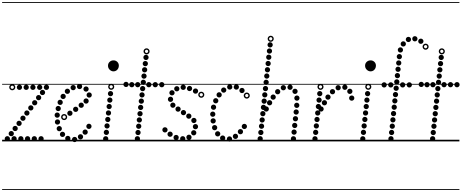

<svg xmlns="http://www.w3.org/2000/svg" viewBox="-25 -1349 4406 1832"><path d="M82.5 -49Q72 -49 64.8 -56.2Q57.5 -63.5 57.5 -74Q57.5 -84.5 64.8 -91.8Q72 -99 82.5 -99Q93 -99 100.2 -91.8Q107.5 -84.5 107.5 -74Q107.5 -63.5 100.2 -56.2Q93 -49 82.5 -49ZM119.5 -98Q109 -98 101.8 -105.2Q94.5 -112.5 94.5 -123Q94.5 -133.5 101.8 -140.8Q109 -148 119.5 -148Q130 -148 137.2 -140.8Q144.5 -133.5 144.5 -123Q144.5 -112.5 137.2 -105.2Q130 -98 119.5 -98ZM157 -147Q146.5 -147 139.2 -154.2Q132 -161.5 132 -172Q132 -182.5 139.2 -189.8Q146.5 -197 157 -197Q167.5 -197 174.8 -189.8Q182 -182.5 182 -172Q182 -161.5 174.8 -154.2Q167.5 -147 157 -147ZM194 -196Q183.5 -196 176.2 -203.2Q169 -210.5 169 -221Q169 -231.5 176.2 -238.8Q183.5 -246 194 -246Q204.5 -246 211.8 -238.8Q219 -231.5 219 -221Q219 -210.5 211.8 -203.2Q204.5 -196 194 -196ZM231.5 -245.5Q221 -245.5 213.8 -252.8Q206.5 -260 206.5 -270.5Q206.5 -281 213.8 -288.2Q221 -295.5 231.5 -295.5Q242 -295.5 249.2 -288.2Q256.5 -281 256.5 -270.5Q256.5 -260 249.2 -252.8Q242 -245.5 231.5 -245.5ZM269 -294.5Q258.5 -294.5 251.2 -301.8Q244 -309 244 -319.5Q244 -330 251.2 -337.2Q258.5 -344.5 269 -344.5Q279.5 -344.5 286.8 -337.2Q294 -330 294 -319.5Q294 -309 286.8 -301.8Q279.5 -294.5 269 -294.5ZM306 -343.5Q295.5 -343.5 288.2 -350.8Q281 -358 281 -368.5Q281 -379 288.2 -386.2Q295.5 -393.5 306 -393.5Q316.5 -393.5 323.8 -386.2Q331 -379 331 -368.5Q331 -358 323.8 -350.8Q316.5 -343.5 306 -343.5ZM343.5 -392.5Q333 -392.5 325.8 -399.8Q318.5 -407 318.5 -417.5Q318.5 -428 325.8 -435.2Q333 -442.5 343.5 -442.5Q354 -442.5 361.2 -435.2Q368.5 -428 368.5 -417.5Q368.5 -407 361.2 -399.8Q354 -392.5 343.5 -392.5ZM380.5 -441.5Q370 -441.5 362.8 -448.8Q355.5 -456 355.5 -466.5Q355.5 -477 362.8 -484.2Q370 -491.5 380.5 -491.5Q391 -491.5 398.2 -484.2Q405.5 -477 405.5 -466.5Q405.5 -456 398.2 -448.8Q391 -441.5 380.5 -441.5ZM160.5 -491Q150 -491 142.8 -498.2Q135.5 -505.5 135.5 -516Q135.5 -526.5 142.8 -533.8Q150 -541 160.5 -541Q171 -541 178.2 -533.8Q185.5 -526.5 185.5 -516Q185.5 -505.5 178.2 -498.2Q171 -491 160.5 -491ZM225 -491Q214.5 -491 207.2 -498.2Q200 -505.5 200 -516Q200 -526.5 207.2 -533.8Q214.5 -541 225 -541Q235.5 -541 242.8 -533.8Q250 -526.5 250 -516Q250 -505.5 242.8 -498.2Q235.5 -491 225 -491ZM289 -491Q278.5 -491 271.2 -498.2Q264 -505.5 264 -516Q264 -526.5 271.2 -533.8Q278.5 -541 289 -541Q299.5 -541 306.8 -533.8Q314 -526.5 314 -516Q314 -505.5 306.8 -498.2Q299.5 -491 289 -491ZM353.5 -491Q343 -491 335.8 -498.2Q328.5 -505.5 328.5 -516Q328.5 -526.5 335.8 -533.8Q343 -541 353.5 -541Q364 -541 371.2 -533.8Q378.5 -526.5 378.5 -516Q378.5 -505.5 371.2 -498.2Q364 -491 353.5 -491ZM418 -491Q407.5 -491 400.2 -498.2Q393 -505.5 393 -516Q393 -526.5 400.2 -533.8Q407.5 -541 418 -541Q428.5 -541 435.8 -533.8Q443 -526.5 443 -516Q443 -505.5 435.8 -498.2Q428.5 -491 418 -491ZM45 0Q34.5 0 27.2 -7.2Q20 -14.5 20 -25Q20 -35.5 27.2 -42.8Q34.5 -50 45 -50Q55.5 -50 62.8 -42.8Q70 -35.5 70 -25Q70 -14.5 62.8 -7.2Q55.5 0 45 0ZM109.5 0Q99 0 91.8 -7.2Q84.5 -14.5 84.5 -25Q84.5 -35.5 91.8 -42.8Q99 -50 109.5 -50Q120 -50 127.2 -42.8Q134.5 -35.5 134.5 -25Q134.5 -14.5 127.2 -7.2Q120 0 109.5 0ZM174 0Q163.5 0 156.2 -7.2Q149 -14.5 149 -25Q149 -35.5 156.2 -42.8Q163.5 -50 174 -50Q184.5 -50 191.8 -42.8Q199 -35.5 199 -25Q199 -14.5 191.8 -7.2Q184.5 0 174 0ZM238 0Q227.5 0 220.2 -7.2Q213 -14.5 213 -25Q213 -35.5 220.2 -42.8Q227.5 -50 238 -50Q248.5 -50 255.8 -42.8Q263 -35.5 263 -25Q263 -14.5 255.8 -7.2Q248.5 0 238 0ZM302.5 0Q292 0 284.8 -7.2Q277.5 -14.5 277.5 -25Q277.5 -35.5 284.8 -42.8Q292 -50 302.5 -50Q313 -50 320.2 -42.8Q327.5 -35.5 327.5 -25Q327.5 -14.5 320.2 -7.2Q313 0 302.5 0ZM367 0Q356.5 0 349.2 -7.2Q342 -14.5 342 -25Q342 -35.5 349.2 -42.8Q356.5 -50 367 -50Q377.5 -50 384.8 -42.8Q392 -35.5 392 -25Q392 -14.5 384.8 -7.2Q377.5 0 367 0ZM92 -487.5Q80 -487.5 71.5 -496Q63 -504.5 63 -516.5Q63 -528.5 71.5 -537Q80 -545.5 92 -545.5Q104 -545.5 112.5 -537Q121 -528.5 121 -516.5Q121 -504.5 112.5 -496Q104 -487.5 92 -487.5ZM92 -501Q98.5 -501 103 -505.8Q107.5 -510.5 107.5 -517Q107.5 -523 103 -527.5Q98.5 -532 92 -532Q85.5 -532 81 -527.5Q76.5 -523 76.5 -517Q76.5 -510.5 81 -505.8Q85.5 -501 92 -501ZM-5 455H483.5V463H-5ZM-5 -16H483.5V0H-5ZM-5 -549H483.5V-541H-5ZM-5 -1329H483.5V-1321H-5Z M642 -243.5Q631.5 -243.5 624.2 -250.8Q617 -258 617 -268.5Q617 -279 624.2 -286.2Q631.5 -293.5 642 -293.5Q652.5 -293.5 659.8 -286.2Q667 -279 667 -268.5Q667 -258 659.8 -250.8Q652.5 -243.5 642 -243.5ZM697 -281Q686.5 -281 679.2 -288.2Q672 -295.5 672 -306Q672 -316.5 679.2 -323.8Q686.5 -331 697 -331Q707.5 -331 714.8 -323.8Q722 -316.5 722 -306Q722 -295.5 714.8 -288.2Q707.5 -281 697 -281ZM750 -320Q739.5 -320 732.2 -327.2Q725 -334.5 725 -345Q725 -355.5 732.2 -362.8Q739.5 -370 750 -370Q760.5 -370 767.8 -362.8Q775 -355.5 775 -345Q775 -334.5 767.8 -327.2Q760.5 -320 750 -320ZM796.5 -360Q786 -360 778.8 -367.2Q771.5 -374.5 771.5 -385Q771.5 -395.5 778.8 -402.8Q786 -410 796.5 -410Q807 -410 814.2 -402.8Q821.5 -395.5 821.5 -385Q821.5 -374.5 814.2 -367.2Q807 -360 796.5 -360ZM826 -417.5Q815.5 -417.5 808.2 -424.8Q801 -432 801 -442.5Q801 -453 808.2 -460.2Q815.5 -467.5 826 -467.5Q836.5 -467.5 843.8 -460.2Q851 -453 851 -442.5Q851 -432 843.8 -424.8Q836.5 -417.5 826 -417.5ZM796 -474.5Q785.5 -474.5 778.2 -481.8Q771 -489 771 -499.5Q771 -510 778.2 -517.2Q785.5 -524.5 796 -524.5Q806.5 -524.5 813.8 -517.2Q821 -510 821 -499.5Q821 -489 813.8 -481.8Q806.5 -474.5 796 -474.5ZM734 -498.5Q723.5 -498.5 716.2 -505.8Q709 -513 709 -523.5Q709 -534 716.2 -541.2Q723.5 -548.5 734 -548.5Q744.5 -548.5 751.8 -541.2Q759 -534 759 -523.5Q759 -513 751.8 -505.8Q744.5 -498.5 734 -498.5ZM673 -488Q662.5 -488 655.2 -495.2Q648 -502.5 648 -513Q648 -523.5 655.2 -530.8Q662.5 -538 673 -538Q683.5 -538 690.8 -530.8Q698 -523.5 698 -513Q698 -502.5 690.8 -495.2Q683.5 -488 673 -488ZM618 -453Q607.5 -453 600.2 -460.2Q593 -467.5 593 -478Q593 -488.5 600.2 -495.8Q607.5 -503 618 -503Q628.5 -503 635.8 -495.8Q643 -488.5 643 -478Q643 -467.5 635.8 -460.2Q628.5 -453 618 -453ZM577.5 -404Q567 -404 559.8 -411.2Q552.5 -418.5 552.5 -429Q552.5 -439.5 559.8 -446.8Q567 -454 577.5 -454Q588 -454 595.2 -446.8Q602.5 -439.5 602.5 -429Q602.5 -418.5 595.2 -411.2Q588 -404 577.5 -404ZM549 -347.5Q538.5 -347.5 531.2 -354.8Q524 -362 524 -372.5Q524 -383 531.2 -390.2Q538.5 -397.5 549 -397.5Q559.5 -397.5 566.8 -390.2Q574 -383 574 -372.5Q574 -362 566.8 -354.8Q559.5 -347.5 549 -347.5ZM530.5 -288.5Q520 -288.5 512.8 -295.8Q505.5 -303 505.5 -313.5Q505.5 -324 512.8 -331.2Q520 -338.5 530.5 -338.5Q541 -338.5 548.2 -331.2Q555.5 -324 555.5 -313.5Q555.5 -303 548.2 -295.8Q541 -288.5 530.5 -288.5ZM521 -225.5Q510.5 -225.5 503.2 -232.8Q496 -240 496 -250.5Q496 -261 503.2 -268.2Q510.5 -275.5 521 -275.5Q531.5 -275.5 538.8 -268.2Q546 -261 546 -250.5Q546 -240 538.8 -232.8Q531.5 -225.5 521 -225.5ZM523.5 -160Q513 -160 505.8 -167.2Q498.5 -174.5 498.5 -185Q498.5 -195.5 505.8 -202.8Q513 -210 523.5 -210Q534 -210 541.2 -202.8Q548.5 -195.5 548.5 -185Q548.5 -174.5 541.2 -167.2Q534 -160 523.5 -160ZM540.5 -96.5Q530 -96.5 522.8 -103.8Q515.5 -111 515.5 -121.5Q515.5 -132 522.8 -139.2Q530 -146.5 540.5 -146.5Q551 -146.5 558.2 -139.2Q565.5 -132 565.5 -121.5Q565.5 -111 558.2 -103.8Q551 -96.5 540.5 -96.5ZM571.5 -42Q561 -42 553.8 -49.2Q546.5 -56.5 546.5 -67Q546.5 -77.5 553.8 -84.8Q561 -92 571.5 -92Q582 -92 589.2 -84.8Q596.5 -77.5 596.5 -67Q596.5 -56.5 589.2 -49.2Q582 -42 571.5 -42ZM622 -3Q611.5 -3 604.2 -10.2Q597 -17.5 597 -28Q597 -38.5 604.2 -45.8Q611.5 -53 622 -53Q632.5 -53 639.8 -45.8Q647 -38.5 647 -28Q647 -17.5 639.8 -10.2Q632.5 -3 622 -3ZM687 7Q676.5 7 669.2 -0.2Q662 -7.5 662 -18Q662 -28.5 669.2 -35.8Q676.5 -43 687 -43Q697.5 -43 704.8 -35.8Q712 -28.5 712 -18Q712 -7.5 704.8 -0.2Q697.5 7 687 7ZM743 -18.5Q732.5 -18.5 725.2 -25.8Q718 -33 718 -43.5Q718 -54 725.2 -61.2Q732.5 -68.5 743 -68.5Q753.5 -68.5 760.8 -61.2Q768 -54 768 -43.5Q768 -33 760.8 -25.8Q753.5 -18.5 743 -18.5ZM787.5 -63.5Q777 -63.5 769.8 -70.8Q762.5 -78 762.5 -88.5Q762.5 -99 769.8 -106.2Q777 -113.5 787.5 -113.5Q798 -113.5 805.2 -106.2Q812.5 -99 812.5 -88.5Q812.5 -78 805.2 -70.8Q798 -63.5 787.5 -63.5ZM823.5 -118.5Q813 -118.5 805.8 -125.8Q798.5 -133 798.5 -143.5Q798.5 -154 805.8 -161.2Q813 -168.5 823.5 -168.5Q834 -168.5 841.2 -161.2Q848.5 -154 848.5 -143.5Q848.5 -133 841.2 -125.8Q834 -118.5 823.5 -118.5ZM587 -203Q575 -203 566.5 -211.5Q558 -220 558 -232Q558 -244 566.5 -252.5Q575 -261 587 -261Q599 -261 607.5 -252.5Q616 -244 616 -232Q616 -220 607.5 -211.5Q599 -203 587 -203ZM587 -216.5Q593.5 -216.5 598 -221.2Q602.5 -226 602.5 -232.5Q602.5 -238.5 598 -243Q593.5 -247.5 587 -247.5Q580.5 -247.5 576 -243Q571.5 -238.5 571.5 -232.5Q571.5 -226 576 -221.2Q580.5 -216.5 587 -216.5ZM448 455H941.5V463H448ZM448 -16H941.5V0H448ZM448 -549H941.5V-541H448ZM448 -1329H941.5V-1321H448Z M1005.5 -722Q1005.5 -744 1020.8 -758.5Q1036 -773 1058 -773Q1079 -773 1094 -758.8Q1109 -744.5 1109 -722Q1109 -707.5 1102.2 -695Q1095.5 -682.5 1084 -675.2Q1072.5 -668 1058 -668Q1038 -668 1021.8 -683.5Q1005.5 -699 1005.5 -722ZM1005.5 -722Q1005.5 -744 1020.8 -758.5Q1036 -773 1058 -773Q1079 -773 1094 -758.8Q1109 -744.5 1109 -722Q1109 -707.5 1102.2 -695Q1095.5 -682.5 1084 -675.2Q1072.5 -668 1058 -668Q1038 -668 1021.8 -683.5Q1005.5 -699 1005.5 -722ZM1029.5 -430.5Q1019 -430.5 1011.8 -437.8Q1004.5 -445 1004.5 -455.5Q1004.5 -466 1011.8 -473.2Q1019 -480.5 1029.5 -480.5Q1040 -480.5 1047.2 -473.2Q1054.5 -466 1054.5 -455.5Q1054.5 -445 1047.2 -437.8Q1040 -430.5 1029.5 -430.5ZM1023 -369Q1012.5 -369 1005.2 -376.2Q998 -383.5 998 -394Q998 -404.5 1005.2 -411.8Q1012.5 -419 1023 -419Q1033.5 -419 1040.8 -411.8Q1048 -404.5 1048 -394Q1048 -383.5 1040.8 -376.2Q1033.5 -369 1023 -369ZM1016.5 -307.5Q1006 -307.5 998.8 -314.8Q991.5 -322 991.5 -332.5Q991.5 -343 998.8 -350.2Q1006 -357.5 1016.5 -357.5Q1027 -357.5 1034.2 -350.2Q1041.5 -343 1041.5 -332.5Q1041.5 -322 1034.2 -314.8Q1027 -307.5 1016.5 -307.5ZM1010 -246Q999.5 -246 992.2 -253.2Q985 -260.5 985 -271Q985 -281.5 992.2 -288.8Q999.5 -296 1010 -296Q1020.5 -296 1027.8 -288.8Q1035 -281.5 1035 -271Q1035 -260.5 1027.8 -253.2Q1020.5 -246 1010 -246ZM1003.5 -184Q993 -184 985.8 -191.2Q978.5 -198.5 978.5 -209Q978.5 -219.5 985.8 -226.8Q993 -234 1003.5 -234Q1014 -234 1021.2 -226.8Q1028.5 -219.5 1028.5 -209Q1028.5 -198.5 1021.2 -191.2Q1014 -184 1003.5 -184ZM996.5 -122.5Q986 -122.5 978.8 -129.8Q971.5 -137 971.5 -147.5Q971.5 -158 978.8 -165.2Q986 -172.5 996.5 -172.5Q1007 -172.5 1014.2 -165.2Q1021.5 -158 1021.5 -147.5Q1021.5 -137 1014.2 -129.8Q1007 -122.5 996.5 -122.5ZM990 -61Q979.5 -61 972.2 -68.2Q965 -75.5 965 -86Q965 -96.5 972.2 -103.8Q979.5 -111 990 -111Q1000.5 -111 1007.8 -103.8Q1015 -96.5 1015 -86Q1015 -75.5 1007.8 -68.2Q1000.5 -61 990 -61ZM983.5 0.5Q973 0.5 965.8 -6.8Q958.5 -14 958.5 -24.5Q958.5 -35 965.8 -42.2Q973 -49.5 983.5 -49.5Q994 -49.5 1001.2 -42.2Q1008.5 -35 1008.5 -24.5Q1008.5 -14 1001.2 -6.8Q994 0.5 983.5 0.5ZM1036 -492Q1024 -492 1015.5 -500.5Q1007 -509 1007 -521Q1007 -533 1015.5 -541.5Q1024 -550 1036 -550Q1048 -550 1056.5 -541.5Q1065 -533 1065 -521Q1065 -509 1056.5 -500.5Q1048 -492 1036 -492ZM1036 -505.5Q1042.5 -505.5 1047 -510.2Q1051.5 -515 1051.5 -521.5Q1051.5 -527.5 1047 -532Q1042.5 -536.5 1036 -536.5Q1029.5 -536.5 1025 -532Q1020.5 -527.5 1020.5 -521.5Q1020.5 -515 1025 -510.2Q1029.5 -505.5 1036 -505.5ZM909 455H1166V463H909ZM909 -16H1166V0H909ZM909 -549H1166V-541H909ZM909 -1329H1166V-1321H909Z M1368 -776Q1357.5 -776 1350.2 -783.2Q1343 -790.5 1343 -801Q1343 -811.5 1350.2 -818.8Q1357.5 -826 1368 -826Q1378.5 -826 1385.8 -818.8Q1393 -811.5 1393 -801Q1393 -790.5 1385.8 -783.2Q1378.5 -776 1368 -776ZM1361.5 -717Q1351 -717 1343.8 -724.2Q1336.5 -731.5 1336.5 -742Q1336.5 -752.5 1343.8 -759.8Q1351 -767 1361.5 -767Q1372 -767 1379.2 -759.8Q1386.5 -752.5 1386.5 -742Q1386.5 -731.5 1379.2 -724.2Q1372 -717 1361.5 -717ZM1355 -658Q1344.5 -658 1337.2 -665.2Q1330 -672.5 1330 -683Q1330 -693.5 1337.2 -700.8Q1344.5 -708 1355 -708Q1365.5 -708 1372.8 -700.8Q1380 -693.5 1380 -683Q1380 -672.5 1372.8 -665.2Q1365.5 -658 1355 -658ZM1349 -598Q1338.5 -598 1331.2 -605.2Q1324 -612.5 1324 -623Q1324 -633.5 1331.2 -640.8Q1338.5 -648 1349 -648Q1359.5 -648 1366.8 -640.8Q1374 -633.5 1374 -623Q1374 -612.5 1366.8 -605.2Q1359.5 -598 1349 -598ZM1342.5 -538.5Q1332 -538.5 1324.8 -545.8Q1317.5 -553 1317.5 -563.5Q1317.5 -574 1324.8 -581.2Q1332 -588.5 1342.5 -588.5Q1353 -588.5 1360.2 -581.2Q1367.5 -574 1367.5 -563.5Q1367.5 -553 1360.2 -545.8Q1353 -538.5 1342.5 -538.5ZM1336 -478.5Q1325.5 -478.5 1318.2 -485.8Q1311 -493 1311 -503.5Q1311 -514 1318.2 -521.2Q1325.5 -528.5 1336 -528.5Q1346.5 -528.5 1353.8 -521.2Q1361 -514 1361 -503.5Q1361 -493 1353.8 -485.8Q1346.5 -478.5 1336 -478.5ZM1330 -418.5Q1319.5 -418.5 1312.2 -425.8Q1305 -433 1305 -443.5Q1305 -454 1312.2 -461.2Q1319.5 -468.5 1330 -468.5Q1340.5 -468.5 1347.8 -461.2Q1355 -454 1355 -443.5Q1355 -433 1347.8 -425.8Q1340.5 -418.5 1330 -418.5ZM1323.5 -359Q1313 -359 1305.8 -366.2Q1298.5 -373.5 1298.5 -384Q1298.5 -394.5 1305.8 -401.8Q1313 -409 1323.5 -409Q1334 -409 1341.2 -401.8Q1348.5 -394.5 1348.5 -384Q1348.5 -373.5 1341.2 -366.2Q1334 -359 1323.5 -359ZM1317 -299Q1306.5 -299 1299.2 -306.2Q1292 -313.5 1292 -324Q1292 -334.5 1299.2 -341.8Q1306.5 -349 1317 -349Q1327.5 -349 1334.8 -341.8Q1342 -334.5 1342 -324Q1342 -313.5 1334.8 -306.2Q1327.5 -299 1317 -299ZM1311 -239Q1300.5 -239 1293.2 -246.2Q1286 -253.5 1286 -264Q1286 -274.5 1293.2 -281.8Q1300.5 -289 1311 -289Q1321.5 -289 1328.8 -281.8Q1336 -274.5 1336 -264Q1336 -253.5 1328.8 -246.2Q1321.5 -239 1311 -239ZM1304.5 -179.5Q1294 -179.5 1286.8 -186.8Q1279.5 -194 1279.5 -204.5Q1279.5 -215 1286.8 -222.2Q1294 -229.5 1304.5 -229.5Q1315 -229.5 1322.2 -222.2Q1329.5 -215 1329.5 -204.5Q1329.5 -194 1322.2 -186.8Q1315 -179.5 1304.5 -179.5ZM1298.5 -119.5Q1288 -119.5 1280.8 -126.8Q1273.5 -134 1273.5 -144.5Q1273.5 -155 1280.8 -162.2Q1288 -169.5 1298.5 -169.5Q1309 -169.5 1316.2 -162.2Q1323.5 -155 1323.5 -144.5Q1323.5 -134 1316.2 -126.8Q1309 -119.5 1298.5 -119.5ZM1292 -59.5Q1281.5 -59.5 1274.2 -66.8Q1267 -74 1267 -84.5Q1267 -95 1274.2 -102.2Q1281.5 -109.5 1292 -109.5Q1302.5 -109.5 1309.8 -102.2Q1317 -95 1317 -84.5Q1317 -74 1309.8 -66.8Q1302.5 -59.5 1292 -59.5ZM1286 0Q1275.5 0 1268.2 -7.2Q1261 -14.5 1261 -25Q1261 -35.5 1268.2 -42.8Q1275.5 -50 1286 -50Q1296.5 -50 1303.8 -42.8Q1311 -35.5 1311 -25Q1311 -14.5 1303.8 -7.2Q1296.5 0 1286 0ZM1373.5 -830Q1361.5 -830 1353 -838.5Q1344.5 -847 1344.5 -859Q1344.5 -871 1353 -879.5Q1361.5 -888 1373.5 -888Q1385.5 -888 1394 -879.5Q1402.5 -871 1402.5 -859Q1402.5 -847 1394 -838.5Q1385.5 -830 1373.5 -830ZM1373.5 -843.5Q1380 -843.5 1384.5 -848.2Q1389 -853 1389 -859.5Q1389 -865.5 1384.5 -870Q1380 -874.5 1373.5 -874.5Q1367 -874.5 1362.5 -870Q1358 -865.5 1358 -859.5Q1358 -853 1362.5 -848.2Q1367 -843.5 1373.5 -843.5ZM1232.5 -516Q1222 -516 1214.8 -523.2Q1207.5 -530.5 1207.5 -541Q1207.5 -551.5 1214.8 -558.8Q1222 -566 1232.5 -566Q1243 -566 1250.2 -558.8Q1257.5 -551.5 1257.5 -541Q1257.5 -530.5 1250.2 -523.2Q1243 -516 1232.5 -516ZM1289 -516Q1278.5 -516 1271.2 -523.2Q1264 -530.5 1264 -541Q1264 -551.5 1271.2 -558.8Q1278.5 -566 1289 -566Q1299.5 -566 1306.8 -558.8Q1314 -551.5 1314 -541Q1314 -530.5 1306.8 -523.2Q1299.5 -516 1289 -516ZM1395 -516Q1384.5 -516 1377.2 -523.2Q1370 -530.5 1370 -541Q1370 -551.5 1377.2 -558.8Q1384.5 -566 1395 -566Q1405.5 -566 1412.8 -558.8Q1420 -551.5 1420 -541Q1420 -530.5 1412.8 -523.2Q1405.5 -516 1395 -516ZM1518.5 -516Q1508 -516 1500.8 -523.2Q1493.5 -530.5 1493.5 -541Q1493.5 -551.5 1500.8 -558.8Q1508 -566 1518.5 -566Q1529 -566 1536.2 -558.8Q1543.5 -551.5 1543.5 -541Q1543.5 -530.5 1536.2 -523.2Q1529 -516 1518.5 -516ZM1177.5 -518.5Q1167 -518.5 1159.8 -525.8Q1152.5 -533 1152.5 -543.5Q1152.5 -554 1159.8 -561.2Q1167 -568.5 1177.5 -568.5Q1188 -568.5 1195.2 -561.2Q1202.5 -554 1202.5 -543.5Q1202.5 -533 1195.2 -525.8Q1188 -518.5 1177.5 -518.5ZM1456.5 -516Q1446 -516 1438.8 -523.2Q1431.5 -530.5 1431.5 -541Q1431.5 -551.5 1438.8 -558.8Q1446 -566 1456.5 -566Q1467 -566 1474.2 -558.8Q1481.5 -551.5 1481.5 -541Q1481.5 -530.5 1474.2 -523.2Q1467 -516 1456.5 -516ZM1116.5 455H1541.5V463H1116.5ZM1116.5 -16H1541.5V0H1116.5ZM1116.5 -549H1541.5V-541H1116.5ZM1116.5 -1329H1541.5V-1321H1116.5Z M1840.5 -455Q1830 -455 1822.8 -462.2Q1815.5 -469.5 1815.5 -480Q1815.5 -490.5 1822.8 -497.8Q1830 -505 1840.5 -505Q1851 -505 1858.2 -497.8Q1865.5 -490.5 1865.5 -480Q1865.5 -469.5 1858.2 -462.2Q1851 -455 1840.5 -455ZM1783.5 -479.5Q1773 -479.5 1765.8 -486.8Q1758.5 -494 1758.5 -504.5Q1758.5 -515 1765.8 -522.2Q1773 -529.5 1783.5 -529.5Q1794 -529.5 1801.2 -522.2Q1808.5 -515 1808.5 -504.5Q1808.5 -494 1801.2 -486.8Q1794 -479.5 1783.5 -479.5ZM1723 -491Q1712.5 -491 1705.2 -498.2Q1698 -505.5 1698 -516Q1698 -526.5 1705.2 -533.8Q1712.5 -541 1723 -541Q1733.5 -541 1740.8 -533.8Q1748 -526.5 1748 -516Q1748 -505.5 1740.8 -498.2Q1733.5 -491 1723 -491ZM1662 -477Q1651.5 -477 1644.2 -484.2Q1637 -491.5 1637 -502Q1637 -512.5 1644.2 -519.8Q1651.5 -527 1662 -527Q1672.5 -527 1679.8 -519.8Q1687 -512.5 1687 -502Q1687 -491.5 1679.8 -484.2Q1672.5 -477 1662 -477ZM1616 -438.5Q1605.5 -438.5 1598.2 -445.8Q1591 -453 1591 -463.5Q1591 -474 1598.2 -481.2Q1605.5 -488.5 1616 -488.5Q1626.5 -488.5 1633.8 -481.2Q1641 -474 1641 -463.5Q1641 -453 1633.8 -445.8Q1626.5 -438.5 1616 -438.5ZM1602 -376.5Q1591.5 -376.5 1584.2 -383.8Q1577 -391 1577 -401.5Q1577 -412 1584.2 -419.2Q1591.5 -426.5 1602 -426.5Q1612.5 -426.5 1619.8 -419.2Q1627 -412 1627 -401.5Q1627 -391 1619.8 -383.8Q1612.5 -376.5 1602 -376.5ZM1624.5 -320.5Q1614 -320.5 1606.8 -327.8Q1599.5 -335 1599.5 -345.5Q1599.5 -356 1606.8 -363.2Q1614 -370.5 1624.5 -370.5Q1635 -370.5 1642.2 -363.2Q1649.5 -356 1649.5 -345.5Q1649.5 -335 1642.2 -327.8Q1635 -320.5 1624.5 -320.5ZM1674 -283Q1663.5 -283 1656.2 -290.2Q1649 -297.5 1649 -308Q1649 -318.5 1656.2 -325.8Q1663.5 -333 1674 -333Q1684.5 -333 1691.8 -325.8Q1699 -318.5 1699 -308Q1699 -297.5 1691.8 -290.2Q1684.5 -283 1674 -283ZM1725.5 -249.5Q1715 -249.5 1707.8 -256.8Q1700.5 -264 1700.5 -274.5Q1700.5 -285 1707.8 -292.2Q1715 -299.5 1725.5 -299.5Q1736 -299.5 1743.2 -292.2Q1750.5 -285 1750.5 -274.5Q1750.5 -264 1743.2 -256.8Q1736 -249.5 1725.5 -249.5ZM1776.5 -216Q1766 -216 1758.8 -223.2Q1751.5 -230.5 1751.5 -241Q1751.5 -251.5 1758.8 -258.8Q1766 -266 1776.5 -266Q1787 -266 1794.2 -258.8Q1801.5 -251.5 1801.5 -241Q1801.5 -230.5 1794.2 -223.2Q1787 -216 1776.5 -216ZM1825 -174.5Q1814.5 -174.5 1807.2 -181.8Q1800 -189 1800 -199.5Q1800 -210 1807.2 -217.2Q1814.5 -224.5 1825 -224.5Q1835.5 -224.5 1842.8 -217.2Q1850 -210 1850 -199.5Q1850 -189 1842.8 -181.8Q1835.5 -174.5 1825 -174.5ZM1840 -115.5Q1829.5 -115.5 1822.2 -122.8Q1815 -130 1815 -140.5Q1815 -151 1822.2 -158.2Q1829.5 -165.5 1840 -165.5Q1850.5 -165.5 1857.8 -158.2Q1865 -151 1865 -140.5Q1865 -130 1857.8 -122.8Q1850.5 -115.5 1840 -115.5ZM1823.5 -57Q1813 -57 1805.8 -64.2Q1798.5 -71.5 1798.5 -82Q1798.5 -92.5 1805.8 -99.8Q1813 -107 1823.5 -107Q1834 -107 1841.2 -99.8Q1848.5 -92.5 1848.5 -82Q1848.5 -71.5 1841.2 -64.2Q1834 -57 1823.5 -57ZM1778 -14Q1767.5 -14 1760.2 -21.2Q1753 -28.5 1753 -39Q1753 -49.5 1760.2 -56.8Q1767.5 -64 1778 -64Q1788.5 -64 1795.8 -56.8Q1803 -49.5 1803 -39Q1803 -28.5 1795.8 -21.2Q1788.5 -14 1778 -14ZM1718.5 0Q1708 0 1700.8 -7.2Q1693.5 -14.5 1693.5 -25Q1693.5 -35.5 1700.8 -42.8Q1708 -50 1718.5 -50Q1729 -50 1736.2 -42.8Q1743.5 -35.5 1743.5 -25Q1743.5 -14.5 1736.2 -7.2Q1729 0 1718.5 0ZM1655.5 -12Q1645 -12 1637.8 -19.2Q1630.5 -26.5 1630.5 -37Q1630.5 -47.5 1637.8 -54.8Q1645 -62 1655.5 -62Q1666 -62 1673.2 -54.8Q1680.5 -47.5 1680.5 -37Q1680.5 -26.5 1673.2 -19.2Q1666 -12 1655.5 -12ZM1598 -43.5Q1587.5 -43.5 1580.2 -50.8Q1573 -58 1573 -68.5Q1573 -79 1580.2 -86.2Q1587.5 -93.5 1598 -93.5Q1608.5 -93.5 1615.8 -86.2Q1623 -79 1623 -68.5Q1623 -58 1615.8 -50.8Q1608.5 -43.5 1598 -43.5ZM1549 -85Q1538.5 -85 1531.2 -92.2Q1524 -99.5 1524 -110Q1524 -120.5 1531.2 -127.8Q1538.5 -135 1549 -135Q1559.5 -135 1566.8 -127.8Q1574 -120.5 1574 -110Q1574 -99.5 1566.8 -92.2Q1559.5 -85 1549 -85ZM1895.5 -416Q1883.5 -416 1875 -424.5Q1866.5 -433 1866.5 -445Q1866.5 -457 1875 -465.5Q1883.5 -474 1895.5 -474Q1907.5 -474 1916 -465.5Q1924.5 -457 1924.5 -445Q1924.5 -433 1916 -424.5Q1907.5 -416 1895.5 -416ZM1895.5 -429.5Q1902 -429.5 1906.5 -434.2Q1911 -439 1911 -445.5Q1911 -451.5 1906.5 -456Q1902 -460.5 1895.5 -460.5Q1889 -460.5 1884.5 -456Q1880 -451.5 1880 -445.5Q1880 -439 1884.5 -434.2Q1889 -429.5 1895.5 -429.5ZM1508 455H1956V463H1508ZM1508 -16H1956V0H1508ZM1508 -549H1956V-541H1508ZM1508 -1329H1956V-1321H1508Z M2284 -460.5Q2273.5 -460.5 2266.2 -467.8Q2259 -475 2259 -485.5Q2259 -496 2266.2 -503.2Q2273.5 -510.5 2284 -510.5Q2294.5 -510.5 2301.8 -503.2Q2309 -496 2309 -485.5Q2309 -475 2301.8 -467.8Q2294.5 -460.5 2284 -460.5ZM2230 -493.5Q2219.5 -493.5 2212.2 -500.8Q2205 -508 2205 -518.5Q2205 -529 2212.2 -536.2Q2219.5 -543.5 2230 -543.5Q2240.5 -543.5 2247.8 -536.2Q2255 -529 2255 -518.5Q2255 -508 2247.8 -500.8Q2240.5 -493.5 2230 -493.5ZM2167 -494Q2156.5 -494 2149.2 -501.2Q2142 -508.5 2142 -519Q2142 -529.5 2149.2 -536.8Q2156.5 -544 2167 -544Q2177.5 -544 2184.8 -536.8Q2192 -529.5 2192 -519Q2192 -508.5 2184.8 -501.2Q2177.5 -494 2167 -494ZM2109.5 -464.5Q2099 -464.5 2091.8 -471.8Q2084.5 -479 2084.5 -489.5Q2084.5 -500 2091.8 -507.2Q2099 -514.5 2109.5 -514.5Q2120 -514.5 2127.2 -507.2Q2134.5 -500 2134.5 -489.5Q2134.5 -479 2127.2 -471.8Q2120 -464.5 2109.5 -464.5ZM2066 -419Q2055.5 -419 2048.2 -426.2Q2041 -433.5 2041 -444Q2041 -454.5 2048.2 -461.8Q2055.5 -469 2066 -469Q2076.5 -469 2083.8 -461.8Q2091 -454.5 2091 -444Q2091 -433.5 2083.8 -426.2Q2076.5 -419 2066 -419ZM2033.5 -362.5Q2023 -362.5 2015.8 -369.8Q2008.5 -377 2008.5 -387.5Q2008.5 -398 2015.8 -405.2Q2023 -412.5 2033.5 -412.5Q2044 -412.5 2051.2 -405.2Q2058.5 -398 2058.5 -387.5Q2058.5 -377 2051.2 -369.8Q2044 -362.5 2033.5 -362.5ZM2012.5 -301Q2002 -301 1994.8 -308.2Q1987.5 -315.5 1987.5 -326Q1987.5 -336.5 1994.8 -343.8Q2002 -351 2012.5 -351Q2023 -351 2030.2 -343.8Q2037.5 -336.5 2037.5 -326Q2037.5 -315.5 2030.2 -308.2Q2023 -301 2012.5 -301ZM2005 -234.5Q1994.5 -234.5 1987.2 -241.8Q1980 -249 1980 -259.5Q1980 -270 1987.2 -277.2Q1994.5 -284.5 2005 -284.5Q2015.5 -284.5 2022.8 -277.2Q2030 -270 2030 -259.5Q2030 -249 2022.8 -241.8Q2015.5 -234.5 2005 -234.5ZM2009 -170.5Q1998.5 -170.5 1991.2 -177.8Q1984 -185 1984 -195.5Q1984 -206 1991.2 -213.2Q1998.5 -220.5 2009 -220.5Q2019.5 -220.5 2026.8 -213.2Q2034 -206 2034 -195.5Q2034 -185 2026.8 -177.8Q2019.5 -170.5 2009 -170.5ZM2023 -106Q2012.5 -106 2005.2 -113.2Q1998 -120.5 1998 -131Q1998 -141.5 2005.2 -148.8Q2012.5 -156 2023 -156Q2033.5 -156 2040.8 -148.8Q2048 -141.5 2048 -131Q2048 -120.5 2040.8 -113.2Q2033.5 -106 2023 -106ZM2052 -47Q2041.5 -47 2034.2 -54.2Q2027 -61.5 2027 -72Q2027 -82.5 2034.2 -89.8Q2041.5 -97 2052 -97Q2062.5 -97 2069.8 -89.8Q2077 -82.5 2077 -72Q2077 -61.5 2069.8 -54.2Q2062.5 -47 2052 -47ZM2099.5 -6.5Q2089 -6.5 2081.8 -13.8Q2074.5 -21 2074.5 -31.5Q2074.5 -42 2081.8 -49.2Q2089 -56.5 2099.5 -56.5Q2110 -56.5 2117.2 -49.2Q2124.5 -42 2124.5 -31.5Q2124.5 -21 2117.2 -13.8Q2110 -6.5 2099.5 -6.5ZM2164.5 2Q2154 2 2146.8 -5.2Q2139.5 -12.5 2139.5 -23Q2139.5 -33.5 2146.8 -40.8Q2154 -48 2164.5 -48Q2175 -48 2182.2 -40.8Q2189.5 -33.5 2189.5 -23Q2189.5 -12.5 2182.2 -5.2Q2175 2 2164.5 2ZM2221.5 -23Q2211 -23 2203.8 -30.2Q2196.5 -37.5 2196.5 -48Q2196.5 -58.5 2203.8 -65.8Q2211 -73 2221.5 -73Q2232 -73 2239.2 -65.8Q2246.5 -58.5 2246.5 -48Q2246.5 -37.5 2239.2 -30.2Q2232 -23 2221.5 -23ZM2269 -67.5Q2258.5 -67.5 2251.2 -74.8Q2244 -82 2244 -92.5Q2244 -103 2251.2 -110.2Q2258.5 -117.5 2269 -117.5Q2279.5 -117.5 2286.8 -110.2Q2294 -103 2294 -92.5Q2294 -82 2286.8 -74.8Q2279.5 -67.5 2269 -67.5ZM2306.5 -117.5Q2296 -117.5 2288.8 -124.8Q2281.5 -132 2281.5 -142.5Q2281.5 -153 2288.8 -160.2Q2296 -167.5 2306.5 -167.5Q2317 -167.5 2324.2 -160.2Q2331.5 -153 2331.5 -142.5Q2331.5 -132 2324.2 -124.8Q2317 -117.5 2306.5 -117.5ZM2329.5 -408Q2317.5 -408 2309 -416.5Q2300.5 -425 2300.5 -437Q2300.5 -449 2309 -457.5Q2317.5 -466 2329.5 -466Q2341.5 -466 2350 -457.5Q2358.5 -449 2358.5 -437Q2358.5 -425 2350 -416.5Q2341.5 -408 2329.5 -408ZM2329.5 -421.5Q2336 -421.5 2340.5 -426.2Q2345 -431 2345 -437.5Q2345 -443.5 2340.5 -448Q2336 -452.5 2329.5 -452.5Q2323 -452.5 2318.5 -448Q2314 -443.5 2314 -437.5Q2314 -431 2318.5 -426.2Q2323 -421.5 2329.5 -421.5ZM1946 455H2403V463H1946ZM1946 -16H2403V0H1946ZM1946 -549H2403V-541H1946ZM1946 -1329H2403V-1321H1946Z M2515.5 -284Q2505 -284 2497.8 -291.2Q2490.5 -298.5 2490.5 -309Q2490.5 -319.5 2497.8 -326.8Q2505 -334 2515.5 -334Q2526 -334 2533.2 -326.8Q2540.5 -319.5 2540.5 -309Q2540.5 -298.5 2533.2 -291.2Q2526 -284 2515.5 -284ZM2547.5 -343.5Q2537 -343.5 2529.8 -350.8Q2522.5 -358 2522.5 -368.5Q2522.5 -379 2529.8 -386.2Q2537 -393.5 2547.5 -393.5Q2558 -393.5 2565.2 -386.2Q2572.5 -379 2572.5 -368.5Q2572.5 -358 2565.2 -350.8Q2558 -343.5 2547.5 -343.5ZM2581.5 -397.5Q2571 -397.5 2563.8 -404.8Q2556.5 -412 2556.5 -422.5Q2556.5 -433 2563.8 -440.2Q2571 -447.5 2581.5 -447.5Q2592 -447.5 2599.2 -440.2Q2606.5 -433 2606.5 -422.5Q2606.5 -412 2599.2 -404.8Q2592 -397.5 2581.5 -397.5ZM2624.5 -449Q2614 -449 2606.8 -456.2Q2599.5 -463.5 2599.5 -474Q2599.5 -484.5 2606.8 -491.8Q2614 -499 2624.5 -499Q2635 -499 2642.2 -491.8Q2649.5 -484.5 2649.5 -474Q2649.5 -463.5 2642.2 -456.2Q2635 -449 2624.5 -449ZM2678.5 -487Q2668 -487 2660.8 -494.2Q2653.5 -501.5 2653.5 -512Q2653.5 -522.5 2660.8 -529.8Q2668 -537 2678.5 -537Q2689 -537 2696.2 -529.8Q2703.5 -522.5 2703.5 -512Q2703.5 -501.5 2696.2 -494.2Q2689 -487 2678.5 -487ZM2742.5 -491.5Q2732 -491.5 2724.8 -498.8Q2717.5 -506 2717.5 -516.5Q2717.5 -527 2724.8 -534.2Q2732 -541.5 2742.5 -541.5Q2753 -541.5 2760.2 -534.2Q2767.5 -527 2767.5 -516.5Q2767.5 -506 2760.2 -498.8Q2753 -491.5 2742.5 -491.5ZM2790 -452.5Q2779.5 -452.5 2772.2 -459.8Q2765 -467 2765 -477.5Q2765 -488 2772.2 -495.2Q2779.5 -502.5 2790 -502.5Q2800.5 -502.5 2807.8 -495.2Q2815 -488 2815 -477.5Q2815 -467 2807.8 -459.8Q2800.5 -452.5 2790 -452.5ZM2808 -388Q2797.5 -388 2790.2 -395.2Q2783 -402.5 2783 -413Q2783 -423.5 2790.2 -430.8Q2797.5 -438 2808 -438Q2818.5 -438 2825.8 -430.8Q2833 -423.5 2833 -413Q2833 -402.5 2825.8 -395.2Q2818.5 -388 2808 -388ZM2806.5 -319Q2796 -319 2788.8 -326.2Q2781.5 -333.5 2781.5 -344Q2781.5 -354.5 2788.8 -361.8Q2796 -369 2806.5 -369Q2817 -369 2824.2 -361.8Q2831.5 -354.5 2831.5 -344Q2831.5 -333.5 2824.2 -326.2Q2817 -319 2806.5 -319ZM2801 -255Q2790.5 -255 2783.2 -262.2Q2776 -269.5 2776 -280Q2776 -290.5 2783.2 -297.8Q2790.5 -305 2801 -305Q2811.5 -305 2818.8 -297.8Q2826 -290.5 2826 -280Q2826 -269.5 2818.8 -262.2Q2811.5 -255 2801 -255ZM2794 -191Q2783.5 -191 2776.2 -198.2Q2769 -205.5 2769 -216Q2769 -226.5 2776.2 -233.8Q2783.5 -241 2794 -241Q2804.5 -241 2811.8 -233.8Q2819 -226.5 2819 -216Q2819 -205.5 2811.8 -198.2Q2804.5 -191 2794 -191ZM2787 -127Q2776.5 -127 2769.2 -134.2Q2762 -141.5 2762 -152Q2762 -162.5 2769.2 -169.8Q2776.5 -177 2787 -177Q2797.5 -177 2804.8 -169.8Q2812 -162.5 2812 -152Q2812 -141.5 2804.8 -134.2Q2797.5 -127 2787 -127ZM2781 -63.5Q2770.5 -63.5 2763.2 -70.8Q2756 -78 2756 -88.5Q2756 -99 2763.2 -106.2Q2770.5 -113.5 2781 -113.5Q2791.5 -113.5 2798.8 -106.2Q2806 -99 2806 -88.5Q2806 -78 2798.8 -70.8Q2791.5 -63.5 2781 -63.5ZM2775 0.5Q2764.5 0.5 2757.2 -6.8Q2750 -14 2750 -24.5Q2750 -35 2757.2 -42.2Q2764.5 -49.5 2775 -49.5Q2785.5 -49.5 2792.8 -42.2Q2800 -35 2800 -24.5Q2800 -14 2792.8 -6.8Q2785.5 0.5 2775 0.5ZM2552.5 -896Q2542 -896 2534.8 -903.2Q2527.5 -910.5 2527.5 -921Q2527.5 -931.5 2534.8 -938.8Q2542 -946 2552.5 -946Q2563 -946 2570.2 -938.8Q2577.5 -931.5 2577.5 -921Q2577.5 -910.5 2570.2 -903.2Q2563 -896 2552.5 -896ZM2546 -837Q2535.5 -837 2528.2 -844.2Q2521 -851.5 2521 -862Q2521 -872.5 2528.2 -879.8Q2535.5 -887 2546 -887Q2556.5 -887 2563.8 -879.8Q2571 -872.5 2571 -862Q2571 -851.5 2563.8 -844.2Q2556.5 -837 2546 -837ZM2539.5 -778Q2529 -778 2521.8 -785.2Q2514.5 -792.5 2514.5 -803Q2514.5 -813.5 2521.8 -820.8Q2529 -828 2539.5 -828Q2550 -828 2557.2 -820.8Q2564.5 -813.5 2564.5 -803Q2564.5 -792.5 2557.2 -785.2Q2550 -778 2539.5 -778ZM2533.5 -718Q2523 -718 2515.8 -725.2Q2508.5 -732.5 2508.5 -743Q2508.5 -753.5 2515.8 -760.8Q2523 -768 2533.5 -768Q2544 -768 2551.2 -760.8Q2558.5 -753.5 2558.5 -743Q2558.5 -732.5 2551.2 -725.2Q2544 -718 2533.5 -718ZM2527 -658.5Q2516.5 -658.5 2509.2 -665.8Q2502 -673 2502 -683.5Q2502 -694 2509.2 -701.2Q2516.5 -708.5 2527 -708.5Q2537.5 -708.5 2544.8 -701.2Q2552 -694 2552 -683.5Q2552 -673 2544.8 -665.8Q2537.5 -658.5 2527 -658.5ZM2520.5 -598.5Q2510 -598.5 2502.8 -605.8Q2495.5 -613 2495.5 -623.5Q2495.5 -634 2502.8 -641.2Q2510 -648.5 2520.5 -648.5Q2531 -648.5 2538.2 -641.2Q2545.5 -634 2545.5 -623.5Q2545.5 -613 2538.2 -605.8Q2531 -598.5 2520.5 -598.5ZM2514.5 -538.5Q2504 -538.5 2496.8 -545.8Q2489.5 -553 2489.5 -563.5Q2489.5 -574 2496.8 -581.2Q2504 -588.5 2514.5 -588.5Q2525 -588.5 2532.2 -581.2Q2539.5 -574 2539.5 -563.5Q2539.5 -553 2532.2 -545.8Q2525 -538.5 2514.5 -538.5ZM2508 -479Q2497.5 -479 2490.2 -486.2Q2483 -493.5 2483 -504Q2483 -514.5 2490.2 -521.8Q2497.5 -529 2508 -529Q2518.5 -529 2525.8 -521.8Q2533 -514.5 2533 -504Q2533 -493.5 2525.8 -486.2Q2518.5 -479 2508 -479ZM2501.5 -419Q2491 -419 2483.8 -426.2Q2476.5 -433.5 2476.5 -444Q2476.5 -454.5 2483.8 -461.8Q2491 -469 2501.5 -469Q2512 -469 2519.2 -461.8Q2526.5 -454.5 2526.5 -444Q2526.5 -433.5 2519.2 -426.2Q2512 -419 2501.5 -419ZM2495.5 -359Q2485 -359 2477.8 -366.2Q2470.5 -373.5 2470.5 -384Q2470.5 -394.5 2477.8 -401.8Q2485 -409 2495.5 -409Q2506 -409 2513.2 -401.8Q2520.5 -394.5 2520.5 -384Q2520.5 -373.5 2513.2 -366.2Q2506 -359 2495.5 -359ZM2489 -299.5Q2478.5 -299.5 2471.2 -306.8Q2464 -314 2464 -324.5Q2464 -335 2471.2 -342.2Q2478.5 -349.5 2489 -349.5Q2499.5 -349.5 2506.8 -342.2Q2514 -335 2514 -324.5Q2514 -314 2506.8 -306.8Q2499.5 -299.5 2489 -299.5ZM2483 -239.5Q2472.5 -239.5 2465.2 -246.8Q2458 -254 2458 -264.5Q2458 -275 2465.2 -282.2Q2472.5 -289.5 2483 -289.5Q2493.5 -289.5 2500.8 -282.2Q2508 -275 2508 -264.5Q2508 -254 2500.8 -246.8Q2493.5 -239.5 2483 -239.5ZM2476.5 -179.5Q2466 -179.5 2458.8 -186.8Q2451.5 -194 2451.5 -204.5Q2451.5 -215 2458.8 -222.2Q2466 -229.5 2476.5 -229.5Q2487 -229.5 2494.2 -222.2Q2501.5 -215 2501.5 -204.5Q2501.5 -194 2494.2 -186.8Q2487 -179.5 2476.5 -179.5ZM2470.5 -120Q2460 -120 2452.8 -127.2Q2445.5 -134.5 2445.5 -145Q2445.5 -155.5 2452.8 -162.8Q2460 -170 2470.5 -170Q2481 -170 2488.2 -162.8Q2495.5 -155.5 2495.5 -145Q2495.5 -134.5 2488.2 -127.2Q2481 -120 2470.5 -120ZM2464 -60Q2453.5 -60 2446.2 -67.2Q2439 -74.5 2439 -85Q2439 -95.5 2446.2 -102.8Q2453.5 -110 2464 -110Q2474.5 -110 2481.8 -102.8Q2489 -95.5 2489 -85Q2489 -74.5 2481.8 -67.2Q2474.5 -60 2464 -60ZM2457.5 0Q2447 0 2439.8 -7.2Q2432.5 -14.5 2432.5 -25Q2432.5 -35.5 2439.8 -42.8Q2447 -50 2457.5 -50Q2468 -50 2475.2 -42.8Q2482.5 -35.5 2482.5 -25Q2482.5 -14.5 2475.2 -7.2Q2468 0 2457.5 0ZM2558 -950Q2546 -950 2537.5 -958.5Q2529 -967 2529 -979Q2529 -991 2537.5 -999.5Q2546 -1008 2558 -1008Q2570 -1008 2578.5 -999.5Q2587 -991 2587 -979Q2587 -967 2578.5 -958.5Q2570 -950 2558 -950ZM2558 -963.5Q2564.5 -963.5 2569 -968.2Q2573.5 -973 2573.5 -979.5Q2573.5 -985.5 2569 -990Q2564.5 -994.5 2558 -994.5Q2551.5 -994.5 2547 -990Q2542.5 -985.5 2542.5 -979.5Q2542.5 -973 2547 -968.2Q2551.5 -963.5 2558 -963.5ZM2378 455H2934.5V463H2378ZM2378 -16H2934.5V0H2378ZM2378 -549H2934.5V-541H2378ZM2378 -1329H2934.5V-1321H2378Z M3038.5 -284Q3028 -284 3020.8 -291.2Q3013.5 -298.5 3013.5 -309Q3013.5 -319.5 3020.8 -326.8Q3028 -334 3038.5 -334Q3049 -334 3056.2 -326.8Q3063.5 -319.5 3063.5 -309Q3063.5 -298.5 3056.2 -291.2Q3049 -284 3038.5 -284ZM3070.5 -343.5Q3060 -343.5 3052.8 -350.8Q3045.5 -358 3045.5 -368.5Q3045.5 -379 3052.8 -386.2Q3060 -393.5 3070.5 -393.5Q3081 -393.5 3088.2 -386.2Q3095.5 -379 3095.5 -368.5Q3095.5 -358 3088.2 -350.8Q3081 -343.5 3070.5 -343.5ZM3104.5 -397.5Q3094 -397.5 3086.8 -404.8Q3079.5 -412 3079.5 -422.5Q3079.5 -433 3086.8 -440.2Q3094 -447.5 3104.5 -447.5Q3115 -447.5 3122.2 -440.2Q3129.5 -433 3129.5 -422.5Q3129.5 -412 3122.2 -404.8Q3115 -397.5 3104.5 -397.5ZM3147.5 -449Q3137 -449 3129.8 -456.2Q3122.5 -463.5 3122.5 -474Q3122.5 -484.5 3129.8 -491.8Q3137 -499 3147.5 -499Q3158 -499 3165.2 -491.8Q3172.5 -484.5 3172.5 -474Q3172.5 -463.5 3165.2 -456.2Q3158 -449 3147.5 -449ZM3201.5 -487Q3191 -487 3183.8 -494.2Q3176.5 -501.5 3176.5 -512Q3176.5 -522.5 3183.8 -529.8Q3191 -537 3201.5 -537Q3212 -537 3219.2 -529.8Q3226.5 -522.5 3226.5 -512Q3226.5 -501.5 3219.2 -494.2Q3212 -487 3201.5 -487ZM3265.5 -491.5Q3255 -491.5 3247.8 -498.8Q3240.5 -506 3240.5 -516.5Q3240.5 -527 3247.8 -534.2Q3255 -541.5 3265.5 -541.5Q3276 -541.5 3283.2 -534.2Q3290.5 -527 3290.5 -516.5Q3290.5 -506 3283.2 -498.8Q3276 -491.5 3265.5 -491.5ZM3313 -452.5Q3302.5 -452.5 3295.2 -459.8Q3288 -467 3288 -477.5Q3288 -488 3295.2 -495.2Q3302.5 -502.5 3313 -502.5Q3323.5 -502.5 3330.8 -495.2Q3338 -488 3338 -477.5Q3338 -467 3330.8 -459.8Q3323.5 -452.5 3313 -452.5ZM3331 -388Q3320.5 -388 3313.2 -395.2Q3306 -402.5 3306 -413Q3306 -423.5 3313.2 -430.8Q3320.5 -438 3331 -438Q3341.5 -438 3348.8 -430.8Q3356 -423.5 3356 -413Q3356 -402.5 3348.8 -395.2Q3341.5 -388 3331 -388ZM3026 -430.5Q3015.5 -430.5 3008.2 -437.8Q3001 -445 3001 -455.5Q3001 -466 3008.2 -473.2Q3015.5 -480.5 3026 -480.5Q3036.5 -480.5 3043.8 -473.2Q3051 -466 3051 -455.5Q3051 -445 3043.8 -437.8Q3036.5 -430.5 3026 -430.5ZM3019.5 -369Q3009 -369 3001.8 -376.2Q2994.5 -383.5 2994.5 -394Q2994.5 -404.5 3001.8 -411.8Q3009 -419 3019.5 -419Q3030 -419 3037.2 -411.8Q3044.5 -404.5 3044.5 -394Q3044.5 -383.5 3037.2 -376.2Q3030 -369 3019.5 -369ZM3013 -307.5Q3002.5 -307.5 2995.2 -314.8Q2988 -322 2988 -332.5Q2988 -343 2995.2 -350.2Q3002.5 -357.5 3013 -357.5Q3023.5 -357.5 3030.8 -350.2Q3038 -343 3038 -332.5Q3038 -322 3030.8 -314.8Q3023.5 -307.5 3013 -307.5ZM3006.5 -246Q2996 -246 2988.8 -253.2Q2981.5 -260.5 2981.5 -271Q2981.5 -281.5 2988.8 -288.8Q2996 -296 3006.5 -296Q3017 -296 3024.2 -288.8Q3031.5 -281.5 3031.5 -271Q3031.5 -260.5 3024.2 -253.2Q3017 -246 3006.5 -246ZM3000 -184Q2989.5 -184 2982.2 -191.2Q2975 -198.5 2975 -209Q2975 -219.5 2982.2 -226.8Q2989.5 -234 3000 -234Q3010.5 -234 3017.8 -226.8Q3025 -219.5 3025 -209Q3025 -198.5 3017.8 -191.2Q3010.5 -184 3000 -184ZM2993.5 -122.5Q2983 -122.5 2975.8 -129.8Q2968.5 -137 2968.5 -147.5Q2968.5 -158 2975.8 -165.2Q2983 -172.5 2993.5 -172.5Q3004 -172.5 3011.2 -165.2Q3018.5 -158 3018.5 -147.5Q3018.5 -137 3011.2 -129.8Q3004 -122.5 2993.5 -122.5ZM2987 -61Q2976.5 -61 2969.2 -68.2Q2962 -75.5 2962 -86Q2962 -96.5 2969.2 -103.8Q2976.5 -111 2987 -111Q2997.5 -111 3004.8 -103.8Q3012 -96.5 3012 -86Q3012 -75.5 3004.8 -68.2Q2997.5 -61 2987 -61ZM2980.5 0.5Q2970 0.5 2962.8 -6.8Q2955.5 -14 2955.5 -24.5Q2955.5 -35 2962.8 -42.2Q2970 -49.5 2980.5 -49.5Q2991 -49.5 2998.2 -42.2Q3005.5 -35 3005.5 -24.5Q3005.5 -14 2998.2 -6.8Q2991 0.5 2980.5 0.5ZM3033 -491.5Q3021 -491.5 3012.5 -500Q3004 -508.5 3004 -520.5Q3004 -532.5 3012.5 -541Q3021 -549.5 3033 -549.5Q3045 -549.5 3053.5 -541Q3062 -532.5 3062 -520.5Q3062 -508.5 3053.5 -500Q3045 -491.5 3033 -491.5ZM3033 -505Q3039.5 -505 3044 -509.8Q3048.5 -514.5 3048.5 -521Q3048.5 -527 3044 -531.5Q3039.5 -536 3033 -536Q3026.5 -536 3022 -531.5Q3017.5 -527 3017.5 -521Q3017.5 -514.5 3022 -509.8Q3026.5 -505 3033 -505ZM2911 455H3374.5V463H2911ZM2911 -16H3374.5V0H2911ZM2911 -549H3374.5V-541H2911ZM2911 -1329H3374.5V-1321H2911Z M3458.5 -722Q3458.5 -744 3473.8 -758.5Q3489 -773 3511 -773Q3532 -773 3547 -758.8Q3562 -744.5 3562 -722Q3562 -707.5 3555.2 -695Q3548.5 -682.5 3537 -675.2Q3525.5 -668 3511 -668Q3491 -668 3474.8 -683.5Q3458.5 -699 3458.5 -722ZM3458.5 -722Q3458.5 -744 3473.8 -758.5Q3489 -773 3511 -773Q3532 -773 3547 -758.8Q3562 -744.5 3562 -722Q3562 -707.5 3555.2 -695Q3548.5 -682.5 3537 -675.2Q3525.5 -668 3511 -668Q3491 -668 3474.8 -683.5Q3458.5 -699 3458.5 -722ZM3482.5 -430.5Q3472 -430.5 3464.8 -437.8Q3457.5 -445 3457.5 -455.5Q3457.5 -466 3464.8 -473.2Q3472 -480.5 3482.5 -480.5Q3493 -480.5 3500.2 -473.2Q3507.5 -466 3507.5 -455.5Q3507.5 -445 3500.2 -437.8Q3493 -430.5 3482.5 -430.5ZM3476 -369Q3465.5 -369 3458.2 -376.2Q3451 -383.5 3451 -394Q3451 -404.5 3458.2 -411.8Q3465.5 -419 3476 -419Q3486.5 -419 3493.8 -411.8Q3501 -404.5 3501 -394Q3501 -383.5 3493.8 -376.2Q3486.5 -369 3476 -369ZM3469.5 -307.5Q3459 -307.5 3451.8 -314.8Q3444.5 -322 3444.5 -332.5Q3444.5 -343 3451.8 -350.2Q3459 -357.5 3469.5 -357.5Q3480 -357.5 3487.2 -350.2Q3494.5 -343 3494.5 -332.5Q3494.5 -322 3487.2 -314.8Q3480 -307.5 3469.5 -307.5ZM3463 -246Q3452.5 -246 3445.2 -253.2Q3438 -260.5 3438 -271Q3438 -281.5 3445.2 -288.8Q3452.5 -296 3463 -296Q3473.5 -296 3480.8 -288.8Q3488 -281.5 3488 -271Q3488 -260.5 3480.8 -253.2Q3473.5 -246 3463 -246ZM3456.5 -184Q3446 -184 3438.8 -191.2Q3431.5 -198.5 3431.5 -209Q3431.5 -219.5 3438.8 -226.8Q3446 -234 3456.5 -234Q3467 -234 3474.2 -226.8Q3481.5 -219.5 3481.5 -209Q3481.5 -198.5 3474.2 -191.2Q3467 -184 3456.5 -184ZM3449.5 -122.5Q3439 -122.5 3431.8 -129.8Q3424.5 -137 3424.5 -147.5Q3424.5 -158 3431.8 -165.2Q3439 -172.5 3449.5 -172.5Q3460 -172.5 3467.2 -165.2Q3474.5 -158 3474.5 -147.5Q3474.5 -137 3467.2 -129.8Q3460 -122.5 3449.5 -122.5ZM3443 -61Q3432.5 -61 3425.2 -68.2Q3418 -75.5 3418 -86Q3418 -96.5 3425.2 -103.8Q3432.5 -111 3443 -111Q3453.5 -111 3460.8 -103.8Q3468 -96.5 3468 -86Q3468 -75.5 3460.8 -68.2Q3453.5 -61 3443 -61ZM3436.5 0.5Q3426 0.5 3418.8 -6.8Q3411.5 -14 3411.5 -24.5Q3411.5 -35 3418.8 -42.2Q3426 -49.5 3436.5 -49.5Q3447 -49.5 3454.2 -42.2Q3461.5 -35 3461.5 -24.5Q3461.5 -14 3454.2 -6.8Q3447 0.5 3436.5 0.5ZM3489 -492Q3477 -492 3468.5 -500.5Q3460 -509 3460 -521Q3460 -533 3468.5 -541.5Q3477 -550 3489 -550Q3501 -550 3509.5 -541.5Q3518 -533 3518 -521Q3518 -509 3509.5 -500.5Q3501 -492 3489 -492ZM3489 -505.5Q3495.5 -505.5 3500 -510.2Q3504.5 -515 3504.5 -521.5Q3504.5 -527.5 3500 -532Q3495.5 -536.5 3489 -536.5Q3482.5 -536.5 3478 -532Q3473.5 -527.5 3473.5 -521.5Q3473.5 -515 3478 -510.2Q3482.5 -505.5 3489 -505.5ZM3362 455H3619V463H3362ZM3362 -16H3619V0H3362ZM3362 -549H3619V-541H3362ZM3362 -1329H3619V-1321H3362Z M3990.5 -930.5Q3980 -930.5 3972.8 -937.8Q3965.5 -945 3965.5 -955.5Q3965.5 -966 3972.8 -973.2Q3980 -980.5 3990.5 -980.5Q4001 -980.5 4008.2 -973.2Q4015.5 -966 4015.5 -955.5Q4015.5 -945 4008.2 -937.8Q4001 -930.5 3990.5 -930.5ZM3933.5 -954Q3923 -954 3915.8 -961.2Q3908.5 -968.5 3908.5 -979Q3908.5 -989.5 3915.8 -996.8Q3923 -1004 3933.5 -1004Q3944 -1004 3951.2 -996.8Q3958.5 -989.5 3958.5 -979Q3958.5 -968.5 3951.2 -961.2Q3944 -954 3933.5 -954ZM3872 -947.5Q3861.5 -947.5 3854.2 -954.8Q3847 -962 3847 -972.5Q3847 -983 3854.2 -990.2Q3861.5 -997.5 3872 -997.5Q3882.5 -997.5 3889.8 -990.2Q3897 -983 3897 -972.5Q3897 -962 3889.8 -954.8Q3882.5 -947.5 3872 -947.5ZM3823 -905Q3812.5 -905 3805.2 -912.2Q3798 -919.5 3798 -930Q3798 -940.5 3805.2 -947.8Q3812.5 -955 3823 -955Q3833.5 -955 3840.8 -947.8Q3848 -940.5 3848 -930Q3848 -919.5 3840.8 -912.2Q3833.5 -905 3823 -905ZM3795.5 -847.5Q3785 -847.5 3777.8 -854.8Q3770.5 -862 3770.5 -872.5Q3770.5 -883 3777.8 -890.2Q3785 -897.5 3795.5 -897.5Q3806 -897.5 3813.2 -890.2Q3820.5 -883 3820.5 -872.5Q3820.5 -862 3813.2 -854.8Q3806 -847.5 3795.5 -847.5ZM3785.5 -783.5Q3775 -783.5 3767.8 -790.8Q3760.5 -798 3760.5 -808.5Q3760.5 -819 3767.8 -826.2Q3775 -833.5 3785.5 -833.5Q3796 -833.5 3803.2 -826.2Q3810.5 -819 3810.5 -808.5Q3810.5 -798 3803.2 -790.8Q3796 -783.5 3785.5 -783.5ZM3779.5 -723Q3769 -723 3761.8 -730.2Q3754.5 -737.5 3754.5 -748Q3754.5 -758.5 3761.8 -765.8Q3769 -773 3779.5 -773Q3790 -773 3797.2 -765.8Q3804.5 -758.5 3804.5 -748Q3804.5 -737.5 3797.2 -730.2Q3790 -723 3779.5 -723ZM3773 -663Q3762.5 -663 3755.2 -670.2Q3748 -677.5 3748 -688Q3748 -698.5 3755.2 -705.8Q3762.5 -713 3773 -713Q3783.5 -713 3790.8 -705.8Q3798 -698.5 3798 -688Q3798 -677.5 3790.8 -670.2Q3783.5 -663 3773 -663ZM3767 -602.5Q3756.5 -602.5 3749.2 -609.8Q3742 -617 3742 -627.5Q3742 -638 3749.2 -645.2Q3756.5 -652.5 3767 -652.5Q3777.5 -652.5 3784.8 -645.2Q3792 -638 3792 -627.5Q3792 -617 3784.8 -609.8Q3777.5 -602.5 3767 -602.5ZM3761 -542.5Q3750.5 -542.5 3743.2 -549.8Q3736 -557 3736 -567.5Q3736 -578 3743.2 -585.2Q3750.5 -592.5 3761 -592.5Q3771.5 -592.5 3778.8 -585.2Q3786 -578 3786 -567.5Q3786 -557 3778.8 -549.8Q3771.5 -542.5 3761 -542.5ZM3755 -482Q3744.5 -482 3737.2 -489.2Q3730 -496.5 3730 -507Q3730 -517.5 3737.2 -524.8Q3744.5 -532 3755 -532Q3765.5 -532 3772.8 -524.8Q3780 -517.5 3780 -507Q3780 -496.5 3772.8 -489.2Q3765.5 -482 3755 -482ZM3748.5 -421.5Q3738 -421.5 3730.8 -428.8Q3723.5 -436 3723.5 -446.5Q3723.5 -457 3730.8 -464.2Q3738 -471.5 3748.5 -471.5Q3759 -471.5 3766.2 -464.2Q3773.5 -457 3773.5 -446.5Q3773.5 -436 3766.2 -428.8Q3759 -421.5 3748.5 -421.5ZM3742.5 -361.5Q3732 -361.5 3724.8 -368.8Q3717.5 -376 3717.5 -386.5Q3717.5 -397 3724.8 -404.2Q3732 -411.5 3742.5 -411.5Q3753 -411.5 3760.2 -404.2Q3767.5 -397 3767.5 -386.5Q3767.5 -376 3760.2 -368.8Q3753 -361.5 3742.5 -361.5ZM3736.5 -301Q3726 -301 3718.8 -308.2Q3711.5 -315.5 3711.5 -326Q3711.5 -336.5 3718.8 -343.8Q3726 -351 3736.5 -351Q3747 -351 3754.2 -343.8Q3761.5 -336.5 3761.5 -326Q3761.5 -315.5 3754.2 -308.2Q3747 -301 3736.5 -301ZM3730 -240.5Q3719.5 -240.5 3712.2 -247.8Q3705 -255 3705 -265.5Q3705 -276 3712.2 -283.2Q3719.5 -290.5 3730 -290.5Q3740.5 -290.5 3747.8 -283.2Q3755 -276 3755 -265.5Q3755 -255 3747.8 -247.8Q3740.5 -240.5 3730 -240.5ZM3724 -180.5Q3713.5 -180.5 3706.2 -187.8Q3699 -195 3699 -205.5Q3699 -216 3706.2 -223.2Q3713.5 -230.5 3724 -230.5Q3734.5 -230.5 3741.8 -223.2Q3749 -216 3749 -205.5Q3749 -195 3741.8 -187.8Q3734.5 -180.5 3724 -180.5ZM3718 -120Q3707.5 -120 3700.2 -127.2Q3693 -134.5 3693 -145Q3693 -155.5 3700.2 -162.8Q3707.5 -170 3718 -170Q3728.5 -170 3735.8 -162.8Q3743 -155.5 3743 -145Q3743 -134.5 3735.8 -127.2Q3728.5 -120 3718 -120ZM3711.5 -60Q3701 -60 3693.8 -67.2Q3686.5 -74.5 3686.5 -85Q3686.5 -95.5 3693.8 -102.8Q3701 -110 3711.5 -110Q3722 -110 3729.2 -102.8Q3736.5 -95.5 3736.5 -85Q3736.5 -74.5 3729.2 -67.2Q3722 -60 3711.5 -60ZM3705.5 0Q3695 0 3687.8 -7.2Q3680.5 -14.5 3680.5 -25Q3680.5 -35.5 3687.8 -42.8Q3695 -50 3705.5 -50Q3716 -50 3723.2 -42.8Q3730.5 -35.5 3730.5 -25Q3730.5 -14.5 3723.2 -7.2Q3716 0 3705.5 0ZM3640.5 -514Q3630 -514 3622.8 -521.2Q3615.5 -528.5 3615.5 -539Q3615.5 -549.5 3622.8 -556.8Q3630 -564 3640.5 -564Q3651 -564 3658.2 -556.8Q3665.5 -549.5 3665.5 -539Q3665.5 -528.5 3658.2 -521.2Q3651 -514 3640.5 -514ZM3703.5 -514Q3693 -514 3685.8 -521.2Q3678.5 -528.5 3678.5 -539Q3678.5 -549.5 3685.8 -556.8Q3693 -564 3703.5 -564Q3714 -564 3721.2 -556.8Q3728.5 -549.5 3728.5 -539Q3728.5 -528.5 3721.2 -521.2Q3714 -514 3703.5 -514ZM3817 -514Q3806.5 -514 3799.2 -521.2Q3792 -528.5 3792 -539Q3792 -549.5 3799.2 -556.8Q3806.5 -564 3817 -564Q3827.5 -564 3834.8 -556.8Q3842 -549.5 3842 -539Q3842 -528.5 3834.8 -521.2Q3827.5 -514 3817 -514ZM3880.5 -514Q3870 -514 3862.8 -521.2Q3855.5 -528.5 3855.5 -539Q3855.5 -549.5 3862.8 -556.8Q3870 -564 3880.5 -564Q3891 -564 3898.2 -556.8Q3905.5 -549.5 3905.5 -539Q3905.5 -528.5 3898.2 -521.2Q3891 -514 3880.5 -514ZM4036 -874.5Q4024 -874.5 4015.5 -883Q4007 -891.5 4007 -903.5Q4007 -915.5 4015.5 -924Q4024 -932.5 4036 -932.5Q4048 -932.5 4056.5 -924Q4065 -915.5 4065 -903.5Q4065 -891.5 4056.5 -883Q4048 -874.5 4036 -874.5ZM4036 -888Q4042.5 -888 4047 -892.8Q4051.5 -897.5 4051.5 -904Q4051.5 -910 4047 -914.5Q4042.5 -919 4036 -919Q4029.5 -919 4025 -914.5Q4020.5 -910 4020.5 -904Q4020.5 -897.5 4025 -892.8Q4029.5 -888 4036 -888ZM3574.5 455H3977V463H3574.5ZM3574.5 -16H3977V0H3574.5ZM3574.5 -549H3977V-541H3574.5ZM3574.5 -1329H3977V-1321H3574.5Z M4185 -776Q4174.5 -776 4167.2 -783.2Q4160 -790.5 4160 -801Q4160 -811.5 4167.2 -818.8Q4174.5 -826 4185 -826Q4195.5 -826 4202.8 -818.8Q4210 -811.5 4210 -801Q4210 -790.5 4202.8 -783.2Q4195.5 -776 4185 -776ZM4178.5 -717Q4168 -717 4160.8 -724.2Q4153.5 -731.5 4153.5 -742Q4153.5 -752.5 4160.8 -759.8Q4168 -767 4178.5 -767Q4189 -767 4196.2 -759.8Q4203.5 -752.5 4203.5 -742Q4203.5 -731.5 4196.2 -724.2Q4189 -717 4178.5 -717ZM4172 -658Q4161.5 -658 4154.2 -665.2Q4147 -672.5 4147 -683Q4147 -693.5 4154.2 -700.8Q4161.5 -708 4172 -708Q4182.5 -708 4189.8 -700.8Q4197 -693.5 4197 -683Q4197 -672.5 4189.8 -665.2Q4182.5 -658 4172 -658ZM4166 -598Q4155.5 -598 4148.2 -605.2Q4141 -612.5 4141 -623Q4141 -633.5 4148.2 -640.8Q4155.5 -648 4166 -648Q4176.5 -648 4183.8 -640.8Q4191 -633.5 4191 -623Q4191 -612.5 4183.8 -605.2Q4176.5 -598 4166 -598ZM4159.5 -538.5Q4149 -538.5 4141.8 -545.8Q4134.5 -553 4134.5 -563.5Q4134.5 -574 4141.8 -581.2Q4149 -588.5 4159.5 -588.5Q4170 -588.5 4177.2 -581.2Q4184.5 -574 4184.5 -563.5Q4184.5 -553 4177.2 -545.8Q4170 -538.5 4159.5 -538.5ZM4153 -478.5Q4142.5 -478.5 4135.2 -485.8Q4128 -493 4128 -503.5Q4128 -514 4135.2 -521.2Q4142.5 -528.5 4153 -528.5Q4163.5 -528.5 4170.8 -521.2Q4178 -514 4178 -503.5Q4178 -493 4170.8 -485.8Q4163.5 -478.5 4153 -478.5ZM4147 -418.5Q4136.5 -418.5 4129.2 -425.8Q4122 -433 4122 -443.5Q4122 -454 4129.2 -461.2Q4136.5 -468.5 4147 -468.5Q4157.5 -468.5 4164.8 -461.2Q4172 -454 4172 -443.5Q4172 -433 4164.8 -425.8Q4157.5 -418.5 4147 -418.5ZM4140.5 -359Q4130 -359 4122.8 -366.2Q4115.5 -373.5 4115.5 -384Q4115.5 -394.5 4122.8 -401.8Q4130 -409 4140.5 -409Q4151 -409 4158.2 -401.8Q4165.5 -394.5 4165.5 -384Q4165.5 -373.5 4158.2 -366.2Q4151 -359 4140.5 -359ZM4134 -299Q4123.5 -299 4116.2 -306.2Q4109 -313.5 4109 -324Q4109 -334.5 4116.2 -341.8Q4123.5 -349 4134 -349Q4144.5 -349 4151.8 -341.8Q4159 -334.5 4159 -324Q4159 -313.5 4151.8 -306.2Q4144.5 -299 4134 -299ZM4128 -239Q4117.5 -239 4110.2 -246.2Q4103 -253.5 4103 -264Q4103 -274.5 4110.2 -281.8Q4117.5 -289 4128 -289Q4138.5 -289 4145.8 -281.8Q4153 -274.5 4153 -264Q4153 -253.5 4145.8 -246.2Q4138.5 -239 4128 -239ZM4121.5 -179.5Q4111 -179.5 4103.8 -186.8Q4096.5 -194 4096.5 -204.5Q4096.5 -215 4103.8 -222.2Q4111 -229.5 4121.5 -229.5Q4132 -229.5 4139.2 -222.2Q4146.5 -215 4146.5 -204.5Q4146.5 -194 4139.2 -186.8Q4132 -179.5 4121.5 -179.5ZM4115.5 -119.5Q4105 -119.5 4097.8 -126.8Q4090.5 -134 4090.5 -144.5Q4090.5 -155 4097.8 -162.2Q4105 -169.5 4115.5 -169.5Q4126 -169.5 4133.2 -162.2Q4140.5 -155 4140.5 -144.5Q4140.5 -134 4133.2 -126.8Q4126 -119.5 4115.5 -119.5ZM4109 -59.5Q4098.5 -59.5 4091.2 -66.8Q4084 -74 4084 -84.5Q4084 -95 4091.2 -102.2Q4098.5 -109.5 4109 -109.5Q4119.5 -109.5 4126.8 -102.2Q4134 -95 4134 -84.5Q4134 -74 4126.8 -66.8Q4119.5 -59.5 4109 -59.5ZM4103 0Q4092.5 0 4085.2 -7.2Q4078 -14.5 4078 -25Q4078 -35.5 4085.2 -42.8Q4092.5 -50 4103 -50Q4113.5 -50 4120.8 -42.8Q4128 -35.5 4128 -25Q4128 -14.5 4120.8 -7.2Q4113.5 0 4103 0ZM4190.5 -830Q4178.5 -830 4170 -838.5Q4161.5 -847 4161.5 -859Q4161.5 -871 4170 -879.5Q4178.5 -888 4190.5 -888Q4202.5 -888 4211 -879.5Q4219.5 -871 4219.5 -859Q4219.5 -847 4211 -838.5Q4202.5 -830 4190.5 -830ZM4190.5 -843.5Q4197 -843.5 4201.5 -848.2Q4206 -853 4206 -859.5Q4206 -865.5 4201.5 -870Q4197 -874.5 4190.5 -874.5Q4184 -874.5 4179.5 -870Q4175 -865.5 4175 -859.5Q4175 -853 4179.5 -848.2Q4184 -843.5 4190.5 -843.5ZM4049.5 -516Q4039 -516 4031.8 -523.2Q4024.5 -530.5 4024.5 -541Q4024.5 -551.5 4031.8 -558.8Q4039 -566 4049.5 -566Q4060 -566 4067.2 -558.8Q4074.5 -551.5 4074.5 -541Q4074.5 -530.5 4067.2 -523.2Q4060 -516 4049.5 -516ZM4106 -516Q4095.5 -516 4088.2 -523.2Q4081 -530.5 4081 -541Q4081 -551.5 4088.2 -558.8Q4095.5 -566 4106 -566Q4116.5 -566 4123.8 -558.8Q4131 -551.5 4131 -541Q4131 -530.5 4123.8 -523.2Q4116.5 -516 4106 -516ZM4212 -516Q4201.5 -516 4194.2 -523.2Q4187 -530.5 4187 -541Q4187 -551.5 4194.2 -558.8Q4201.5 -566 4212 -566Q4222.5 -566 4229.8 -558.8Q4237 -551.5 4237 -541Q4237 -530.5 4229.8 -523.2Q4222.5 -516 4212 -516ZM4335.5 -516Q4325 -516 4317.8 -523.2Q4310.5 -530.5 4310.5 -541Q4310.5 -551.5 4317.8 -558.8Q4325 -566 4335.5 -566Q4346 -566 4353.2 -558.8Q4360.5 -551.5 4360.5 -541Q4360.5 -530.5 4353.2 -523.2Q4346 -516 4335.5 -516ZM3994.5 -518.5Q3984 -518.5 3976.8 -525.8Q3969.5 -533 3969.5 -543.5Q3969.5 -554 3976.8 -561.2Q3984 -568.5 3994.5 -568.5Q4005 -568.5 4012.2 -561.2Q4019.5 -554 4019.5 -543.5Q4019.5 -533 4012.2 -525.8Q4005 -518.5 3994.5 -518.5ZM4273.5 -516Q4263 -516 4255.8 -523.2Q4248.5 -530.5 4248.5 -541Q4248.5 -551.5 4255.8 -558.8Q4263 -566 4273.5 -566Q4284 -566 4291.2 -558.8Q4298.5 -551.5 4298.5 -541Q4298.5 -530.5 4291.2 -523.2Q4284 -516 4273.5 -516ZM3933.5 455H4358.5V463H3933.5ZM3933.5 -16H4358.5V0H3933.5ZM3933.5 -549H4358.5V-541H3933.5ZM3933.5 -1329H4358.5V-1321H3933.5Z"/></svg>

Font: Edu SA Dotted Guide
Style: Regular
Weight: 400
Designer: Tina and Corey Anderson, Eben Sorkin, Mirko Velimirovic
Foundry: Google for Education
Version: Version 2.000